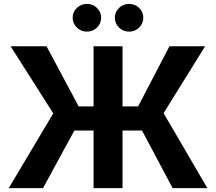

<svg xmlns="http://www.w3.org/2000/svg" viewBox="-20 -965 1109 985"><path d="M608.6 -727.5V0H460V-727.5ZM24.9 0 253.2 -383.3 34.5 -727.5H218.8L383.6 -419.1H688.5L849.2 -727.5H1032.2L819.3 -384.5L1043.7 0H865.5L708.6 -295.4H361.6L200.8 0ZM642.4 -802.7Q612.1 -802.7 590.6 -823.6Q569.2 -844.6 569.2 -873.9Q569.2 -903.5 590.6 -924.2Q612.1 -945 642.4 -945Q672.6 -945 693.9 -924.2Q715.2 -903.5 715.2 -874Q715.2 -844.5 693.9 -823.6Q672.6 -802.7 642.4 -802.7ZM426 -802.7Q395.7 -802.7 374.3 -823.6Q352.8 -844.6 352.8 -873.9Q352.8 -903.5 374.3 -924.2Q395.7 -945 426 -945Q456.2 -945 477.6 -924.2Q498.9 -903.5 498.9 -874Q498.9 -844.5 477.6 -823.6Q456.2 -802.7 426 -802.7Z"/></svg>

Font: Inter Variable LoSnoCo
Style: Regular
Weight: 400
Designer: Rasmus Andersson
Foundry: rsms
Version: Version 4.000;git-a52131595; featfreeze: case,dlig,ss01,ss02